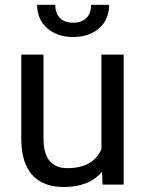

<svg xmlns="http://www.w3.org/2000/svg" viewBox="-20 -750 591 780"><path d="M350.1 -730.5C350.1 -684.1 322.8 -657.7 277.3 -657.7C230 -657.7 204.6 -685.1 204.6 -730.5H130.9C130.9 -691.4 144.5 -659.7 171.4 -635.7C198.2 -611.8 233.9 -599.6 277.3 -599.6C320.8 -599.6 356.4 -611.8 383.3 -635.7C410.2 -659.7 423.3 -690.9 423.3 -730.5ZM396.5 0H482.4V-528.3H392.1V-144C369.1 -92.8 323.2 -66.9 254.4 -66.9C189.5 -66.9 156.7 -106.9 156.7 -187V-528.3H66.4V-184.6C66.9 -56.2 127 9.8 239.7 9.8C307.6 9.8 359.4 -10.7 394.5 -52.2Z"/></svg>

Font: Roboto
Style: Regular
Weight: 400
Designer: Google
Version: Version 2.137; 2017